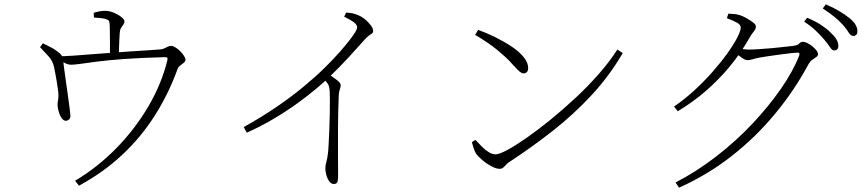

<svg xmlns="http://www.w3.org/2000/svg" viewBox="-20 -812 3990 887"><path d="M165 -594 178 -612Q197 -602 212 -595Q227 -588 240 -578Q259 -565 265 -555.5Q271 -546 272 -531Q272 -527 275.5 -501Q279 -475 284 -439.5Q289 -404 294 -369Q299 -334 302 -309Q305 -284 305 -280Q306 -267 300 -261Q294 -255 286 -254Q275 -253 266 -265Q257 -277 252 -294Q247 -311 246 -323Q245 -332 247.5 -344.5Q250 -357 250 -370Q250 -382 247.5 -399.5Q245 -417 242 -436.5Q239 -456 235.5 -473Q232 -490 230 -501Q224 -530 204.5 -551.5Q185 -573 165 -594ZM250 -535 249 -552Q277 -552 320.5 -555Q364 -558 413 -562Q462 -566 506 -569Q542 -572 583 -574.5Q624 -577 661.5 -579.5Q699 -582 723 -584Q732 -585 740 -589Q748 -593 755.5 -596.5Q763 -600 770 -600Q779 -600 790.5 -593Q802 -586 812.5 -575.5Q823 -565 830 -554Q837 -543 837 -536Q837 -529 829.5 -522.5Q822 -516 813 -509.5Q804 -503 801 -495Q759 -379 696 -279.5Q633 -180 546.5 -98.5Q460 -17 345 46L327 23Q431 -39 518 -128Q605 -217 666 -321.5Q727 -426 753 -533Q755 -543 753 -545.5Q751 -548 741 -548Q631 -545 555 -539.5Q479 -534 429.5 -527.5Q380 -521 351.5 -517Q323 -513 309 -513Q296 -513 283.5 -519Q271 -525 250 -535ZM414 -731 413 -753Q430 -758 442 -760Q454 -762 467 -762Q485 -762 505.5 -753.5Q526 -745 540.5 -733.5Q555 -722 555 -713Q555 -705 549.5 -698Q544 -691 539 -682.5Q534 -674 533 -659Q532 -644 531 -622.5Q530 -601 529.5 -580.5Q529 -560 529 -546H488Q488 -552 488 -571Q488 -590 488 -614.5Q488 -639 487.5 -661Q487 -683 487 -694Q486 -710 483.5 -715Q481 -720 469 -724Q460 -727 444.5 -728.5Q429 -730 414 -731Z M1570 -735 1579 -754Q1594 -753 1607.5 -750.5Q1621 -748 1634 -742Q1650 -736 1666 -723Q1682 -710 1693 -695Q1704 -680 1704 -669Q1704 -662 1699 -658Q1694 -654 1684.5 -647.5Q1675 -641 1661 -625Q1632 -592 1591.5 -548Q1551 -504 1495 -450Q1475 -431 1440 -401.5Q1405 -372 1357 -337Q1309 -302 1249 -266Q1189 -230 1120 -199L1106 -225Q1187 -270 1254.5 -316Q1322 -362 1377.5 -407.5Q1433 -453 1476 -495Q1519 -537 1550.5 -573Q1582 -609 1603 -637Q1630 -674 1630 -685Q1630 -696 1618 -706.5Q1606 -717 1570 -735ZM1472 -451 1495 -471Q1517 -457 1535.5 -443Q1554 -429 1554 -418Q1554 -410 1550 -399.5Q1546 -389 1545 -372Q1542 -297 1541.5 -224Q1541 -151 1541.5 -92.5Q1542 -34 1542 -2Q1542 24 1537.5 31Q1533 38 1522 38Q1510 38 1501 25.5Q1492 13 1487.5 -4Q1483 -21 1483 -34Q1483 -48 1487.5 -63Q1492 -78 1495 -103Q1497 -120 1498.5 -150.5Q1500 -181 1501.5 -217Q1503 -253 1503.5 -288.5Q1504 -324 1504 -352Q1504 -380 1503 -393Q1502 -410 1496.5 -421Q1491 -432 1472 -451Z M2189 -674Q2228 -660 2268.5 -640Q2309 -620 2343.5 -597Q2378 -574 2399 -548.5Q2420 -523 2420 -498Q2420 -485 2414 -479Q2408 -473 2398 -473Q2391 -473 2381.5 -480.5Q2372 -488 2352 -510Q2334 -531 2315.5 -548Q2297 -565 2277 -581.5Q2257 -598 2232 -615Q2207 -632 2175 -651ZM2832 -583 2857 -567Q2796 -462 2714 -373.5Q2632 -285 2535.5 -209Q2439 -133 2332 -63Q2325 -59 2318.5 -51.5Q2312 -44 2305 -38Q2298 -32 2288 -32Q2273 -32 2251 -43.5Q2229 -55 2209.5 -71.5Q2190 -88 2180 -101Q2173 -112 2167.5 -129.5Q2162 -147 2160 -155L2176 -166Q2193 -148 2208.5 -132.5Q2224 -117 2239.5 -108Q2255 -99 2270 -99Q2286 -99 2323.5 -119Q2361 -139 2412.5 -175Q2464 -211 2522 -258Q2580 -305 2638 -359Q2696 -413 2746.5 -470.5Q2797 -528 2832 -583Z M3787 -630Q3771 -649 3749 -670Q3727 -691 3695 -712L3709 -730Q3747 -714 3773.5 -696.5Q3800 -679 3816 -663Q3836 -644 3844.5 -629.5Q3853 -615 3853 -600Q3853 -590 3848 -584.5Q3843 -579 3834 -579Q3824 -579 3814 -594.5Q3804 -610 3787 -630ZM3874 -697Q3856 -717 3835 -734Q3814 -751 3781 -773L3795 -792Q3832 -776 3858.5 -760Q3885 -744 3902 -730Q3923 -714 3932 -698.5Q3941 -683 3941 -668Q3941 -657 3936 -651.5Q3931 -646 3922 -646Q3910 -646 3900.5 -662Q3891 -678 3874 -697ZM3094 -320Q3140 -351 3185 -392Q3230 -433 3269 -477Q3308 -521 3338 -562.5Q3368 -604 3385 -636.5Q3402 -669 3402 -685Q3402 -698 3383.5 -708Q3365 -718 3338 -728L3345 -749Q3358 -748 3372.5 -747Q3387 -746 3401 -741Q3415 -736 3431.5 -726.5Q3448 -717 3460 -707.5Q3472 -698 3472 -690Q3472 -678 3463 -667.5Q3454 -657 3443 -638Q3402 -566 3351 -504.5Q3300 -443 3240.5 -391.5Q3181 -340 3111 -298ZM3101 31Q3198 -19 3288.5 -89Q3379 -159 3455 -239.5Q3531 -320 3587.5 -401.5Q3644 -483 3672 -555Q3677 -569 3665 -569Q3657 -569 3634.5 -566.5Q3612 -564 3583.5 -560Q3555 -556 3529.5 -552.5Q3504 -549 3489 -546Q3473 -543 3458 -538.5Q3443 -534 3434 -534Q3423 -534 3408 -544.5Q3393 -555 3376 -568L3390 -588Q3405 -586 3416.5 -584.5Q3428 -583 3437 -583Q3457 -583 3488 -585Q3519 -587 3551 -590Q3583 -593 3608.5 -596Q3634 -599 3644 -600Q3666 -603 3672.5 -611Q3679 -619 3690 -619Q3698 -619 3710 -613Q3722 -607 3733 -598Q3744 -589 3751.5 -579.5Q3759 -570 3759 -562Q3759 -554 3751 -548.5Q3743 -543 3733 -536Q3723 -529 3716 -517Q3650 -394 3560.5 -286Q3471 -178 3360 -91Q3249 -4 3117 55Z"/></svg>

Font: Noto Serif SC
Style: Regular
Weight: 200
Designer: Ryoko NISHIZUKA 西塚涼子 (kana & ideographs); Frank Grießhammer (Latin, Greek & Cyrillic); Wenlong ZHANG 张文龙 (bopomofo); San
Foundry: Adobe
Version: Version 2.001;hotconv 1.1.0;makeotfexe 2.6.0